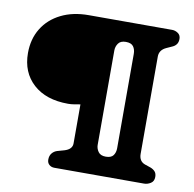

<svg xmlns="http://www.w3.org/2000/svg" viewBox="-79 -780 870 860"><g transform="rotate(10 356.5 -350.0)"><path d="M631.5 0H223Q209 0 199.5 -8.5Q190 -17 190 -31.5Q190 -49 199 -60.2Q208 -71.5 222 -76L254 -85Q289 -95.5 289 -122.5V-300Q274 -297.5 260.5 -295.2Q247 -293 233.5 -293Q133 -293 75.2 -345.5Q17.5 -398 17.5 -486Q17.5 -550 47.2 -598.2Q77 -646.5 130.8 -673.2Q184.5 -700 256.5 -700H635.5Q650 -700 662.5 -691.2Q675 -682.5 675 -665.5Q675 -651 668.5 -641.8Q662 -632.5 651 -627.5L624.5 -615.5Q593 -601.5 593 -571V-128.5Q593 -95 620.5 -85L647 -76Q660 -71 667.8 -62.2Q675.5 -53.5 675.5 -38Q675.5 -18 661 -9Q646.5 0 631.5 0ZM485 -135V-564Q485 -584.5 475.2 -597.8Q465.5 -611 441 -611Q417 -611 406.8 -596.5Q396.5 -582 396.5 -564V-135Q396.5 -118 406.8 -103.5Q417 -89 441 -89Q465.5 -89 475.2 -102.2Q485 -115.5 485 -135Z"/></g></svg>

Font: Fraunces 9pt S050
Style: Bold
Weight: 700
Version: Version 1.000; ttfautohint (v1.8.3)